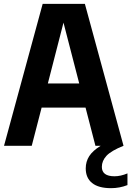

<svg xmlns="http://www.w3.org/2000/svg" viewBox="-20 -760 684 1001"><path d="M644.5 144V205Q603.5 221 559 221Q493.5 221 460.2 194.2Q427 167.5 427 118Q427 82.5 445.2 54Q463.5 25.5 505 0H477.5L426 -199H197L145.5 0H1L202.5 -740H422.5L624 0Q559.5 26 535.2 52.2Q511 78.5 511 110Q511 159 577 159Q609 159 644.5 144ZM229.5 -325H393L311 -642Z"/></svg>

Font: Encode Sans Condensed
Style: Bold
Weight: 700
Width: 3
Designer: Multiple Designers
Foundry: Impallari Type
Version: Version 2.000